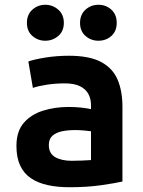

<svg xmlns="http://www.w3.org/2000/svg" viewBox="-20 -774 600 806"><path d="M271 12Q221 12 180 3Q139 -6 109.5 -26Q80 -46 64.5 -79.5Q49 -113 49 -161Q49 -223 80 -258.5Q111 -294 161 -309.5Q211 -325 267 -325Q295 -325 319 -322.5Q343 -320 362 -316V-333Q362 -359 351 -379.5Q340 -400 316 -412Q292 -424 252 -424Q213 -424 177 -418.5Q141 -413 118 -405L99 -516Q124 -525 171.5 -532.5Q219 -540 269 -540Q355 -540 404 -514Q453 -488 473.5 -440Q494 -392 494 -326V-12Q464 -5 404.5 3.5Q345 12 271 12ZM281 -99Q303 -99 324.5 -100Q346 -101 362 -102V-223Q349 -225 330 -226.5Q311 -228 295 -228Q266 -228 241 -223Q216 -218 200.5 -204.5Q185 -191 185 -165Q185 -130 211.5 -114.5Q238 -99 281 -99ZM393 -603Q362 -603 339 -623Q316 -643 316 -678Q316 -713 339 -733.5Q362 -754 393 -754Q425 -754 447.5 -733.5Q470 -713 470 -678Q470 -643 447.5 -623Q425 -603 393 -603ZM170 -603Q139 -603 116 -623Q93 -643 93 -678Q93 -713 116 -733.5Q139 -754 170 -754Q201 -754 224.5 -733.5Q248 -713 248 -678Q248 -643 224.5 -623Q201 -603 170 -603Z"/></svg>

Font: Ubuntu Sans Mono
Style: Regular
Weight: 400
Monospace: yes
Designer: Dalton Maag Ltd
Foundry: Dalton Maag Ltd
Version: Version 1.006